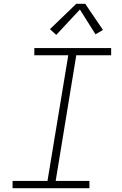

<svg xmlns="http://www.w3.org/2000/svg" viewBox="-20 -987 640 1007"><path d="M46 0V-38H229L338 -697H160V-735H563V-697H380L272 -38H449V0ZM275 -804 242 -834 380 -967H427L520 -830L481 -807L399 -937Z"/></svg>

Font: Iosevka Curly XLtExObl
Style: Regular
Weight: 200
Width: 7
Italic angle: -9°
Monospace: yes
Designer: Belleve Invis
Foundry: Belleve Invis
Version: Version 11.0.1; ttfautohint (v1.8.3)